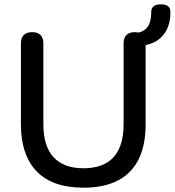

<svg xmlns="http://www.w3.org/2000/svg" viewBox="-20 -861 810 890"><path d="M367 9Q296 9 242 -9.5Q188 -28 151.5 -65Q115 -102 96 -157Q77 -212 77 -284V-660Q77 -686 90.5 -699Q104 -712 129 -712Q154 -712 167.5 -699Q181 -686 181 -660V-286Q181 -183 228.5 -132Q276 -81 367 -81Q459 -81 506 -132Q553 -183 553 -286V-660Q553 -686 566.5 -699Q580 -712 604 -712Q629 -712 642 -699Q655 -686 655 -660V-284Q655 -188 622.5 -122.5Q590 -57 526 -24Q462 9 367 9ZM632 -649 577 -684V-705Q616 -705 638.5 -715.5Q661 -726 671 -748Q681 -770 681 -804Q681 -823 692.5 -832Q704 -841 726 -841Q747 -841 758.5 -832.5Q770 -824 770 -804Q770 -758 753.5 -724.5Q737 -691 706 -671.5Q675 -652 632 -649Z"/></svg>

Font: Nunito SemiBold
Style: Regular
Weight: 600
Designer: Vernon Adams
Foundry: Vernon Adams
Version: Version 3.602